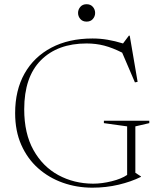

<svg xmlns="http://www.w3.org/2000/svg" viewBox="-20 -858 742 888"><path d="M606 -59 632 -42V-40Q586.5 -17.5 528.8 -3.8Q471 10 407 10Q335 10 270.8 -12.8Q206.5 -35.5 156.8 -79.5Q107 -123.5 78.5 -187.8Q50 -252 50 -335Q50 -440.5 93.5 -517.8Q137 -595 217.5 -637.5Q298 -680 408 -680Q443.5 -680 477.5 -674.2Q511.5 -668.5 549 -657L576 -693H580L616.5 -479.5L604 -477L545 -614.5Q500.5 -637 462 -647Q423.5 -657 380.5 -657Q246.5 -657 169.2 -579.5Q92 -502 92 -352.5Q92 -240.5 134.8 -164Q177.5 -87.5 249.8 -48.2Q322 -9 410.5 -8.5Q451.5 -8.5 496.8 -19.8Q542 -31 568 -49V-273.5L460.5 -288.5V-299.5H670.5V-288.5L606 -273.5ZM380.5 -758Q362 -758 351.5 -770.2Q341 -782.5 341 -798Q341 -814 351.5 -826.2Q362 -838.5 380.5 -838.5Q399 -838.5 409.5 -826.2Q420 -814 420 -798Q420 -782.5 409.5 -770.2Q399 -758 380.5 -758Z"/></svg>

Font: Newsreader Text ExtraLight
Style: Regular
Weight: 275
Designer: Hugues Gentile
Foundry: Production Type
Version: Version 1.001